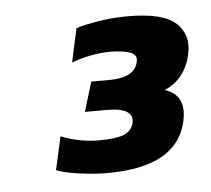

<svg xmlns="http://www.w3.org/2000/svg" viewBox="-34 -689 398 363"><g transform="rotate(-5 165.0 -508.0)"><path d="M156 -362Q132 -362 103 -366Q74 -370 60 -376L74 -439Q91 -432 109.5 -428.5Q128 -425 146 -425Q178 -425 193 -431Q208 -437 212 -452Q218 -481 166 -481H124L141 -537H175Q224 -537 230 -567Q233 -580 219 -585Q205 -590 181 -590Q162 -590 143 -586Q124 -582 108 -576L122 -640Q137 -645 164.5 -649.5Q192 -654 220 -654Q288 -654 312 -631Q336 -608 328 -573Q324 -552 311.5 -535Q299 -518 278 -509Q299 -502 306 -486.5Q313 -471 308 -448Q290 -362 156 -362Z"/></g></svg>

Font: Kanit Medium
Style: Italic
Weight: 500
Italic angle: -12°
Designer: Katatrad Team
Foundry: CadsonDemak
Version: Version 2.000; ttfautohint (v1.8.3)